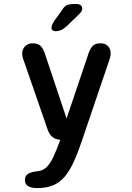

<svg xmlns="http://www.w3.org/2000/svg" viewBox="-20 -699 659 956"><path d="M166 237.5Q104 237.5 104 197.5Q104 177 119 167Q134 157 166.5 153.5Q193 151 211.2 133.8Q229.5 116.5 245 83.8Q260.5 51 278 3L280 -3Q233 -6 217 -54.5L95 -406.5Q90.5 -420 90.5 -431.5Q90.5 -455 105.5 -469.2Q120.5 -483.5 142.5 -483.5Q170.5 -483.5 183.8 -468.8Q197 -454 206 -424.5L311.5 -109L417.5 -423Q425.5 -451.5 438.8 -467.5Q452 -483.5 481 -483.5Q503.5 -483.5 517.2 -469.8Q531 -456 531 -433Q531 -427 530 -420.5Q529 -414 526.5 -406.5L388.5 0Q368 61 347.5 106Q327 151 302.8 180Q278.5 209 245.5 223.2Q212.5 237.5 166 237.5ZM257.5 -543.5Q250.5 -543.5 243.5 -547.2Q236.5 -551 236.5 -561Q236.5 -573.5 251 -596.5L284.5 -642Q298 -665.5 311 -672.2Q324 -679 348.5 -679H361.5Q374.5 -679 382 -672.8Q389.5 -666.5 389.5 -656.5Q389.5 -642.5 373 -627.5L311.5 -568Q296 -554 282.8 -548.8Q269.5 -543.5 257.5 -543.5Z"/></svg>

Font: Sono Monospace Medium
Style: Regular
Weight: 500
Designer: Tyler Finck
Foundry: Tyler Finck
Version: Version 2.112